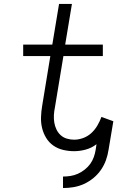

<svg xmlns="http://www.w3.org/2000/svg" viewBox="-20 -755 640 969"><path d="M298 194V136Q317 136 336 133Q355 130 373 122Q391 114 407.5 101Q424 88 435.5 72Q447 56 453.5 37.5Q460 19 463 0L467 -27Q442 -8 412.5 0Q383 8 354 8Q326 8 298.5 1.5Q271 -5 249 -20.5Q227 -36 213 -59Q199 -82 192.5 -108.5Q186 -135 187 -164Q188 -193 193 -222L234 -472H97V-530H244L278 -735H343L309 -530H499V-472H300L257 -212Q253 -193 252 -174Q251 -155 254 -136.5Q257 -118 265 -101.5Q273 -85 286 -73Q299 -61 317 -55.5Q335 -50 354 -50Q377 -50 400 -58.5Q423 -67 441 -83.5Q459 -100 471.5 -121.5Q484 -143 492 -165L552 -143L528 0Q524 27 515 52.5Q506 78 490 101.5Q474 125 451.5 143.5Q429 162 403.5 173.5Q378 185 351.5 189.5Q325 194 298 194Z"/></svg>

Font: Iosevka Curly Light Extended
Style: Italic
Weight: 300
Width: 7
Italic angle: -9°
Monospace: yes
Designer: Belleve Invis
Foundry: Belleve Invis
Version: Version 11.1.0; ttfautohint (v1.8.3)